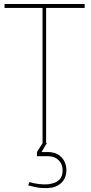

<svg xmlns="http://www.w3.org/2000/svg" viewBox="-20 -720 457 966"><path d="M216 -1H195L166 45V66Q177 66 187 66Q197 66 206 66Q215 66 223 66Q255 66 275 86Q295 106 295 136Q295 167 280.5 182Q266 197 249 201.5Q232 206 223 207Q198 209 176 206Q154 203 141 199.5Q128 196 128 196L122 213Q140 217 154.5 220.5Q169 224 185.5 225.5Q202 227 224 226Q263 224 288.5 200Q314 176 314 136Q314 98 289.5 71.5Q265 45 220 45Q216 45 211 45Q206 45 189 45ZM212 -680H406V-700H3V-680H194V0H212Z"/></svg>

Font: Advent Pro Thin
Style: Regular
Weight: 250
Version: Version 3.000